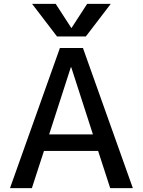

<svg xmlns="http://www.w3.org/2000/svg" viewBox="-20 -980 744 1000"><path d="M353 -835 434 -960H557L427 -790H277L147 -960H270L351 -835ZM32 0 292 -730H412L672 0H554L491 -194H209L146 0ZM236 -280H464L351 -630H349Z"/></svg>

Font: Mplus 1p Medium
Style: Regular
Weight: 500
Version: Version 1.061